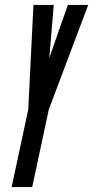

<svg xmlns="http://www.w3.org/2000/svg" viewBox="-20 -755 376 775"><path d="M197 -735H115L94 -313L27 0H110L177 -313L336 -735H254C229 -663 203 -592 179 -521Z"/></svg>

Font: League Gothic Condensed Italic
Style: Regular
Weight: 400
Width: 3
Designer: Tyler Finck
Foundry: The League of Moveable Type
Version: Version 1.001;PS 001.001;hotconv 1.0.56;makeotf.lib2.0.21325